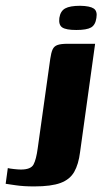

<svg xmlns="http://www.w3.org/2000/svg" viewBox="-107 -552 366 671"><path d="M12.5 99.5Q-25.3 99.5 -52.6 95.4Q-79.8 91.3 -87.2 90.3L-79.7 35.4Q-74 37.1 -58.3 38.8Q-42.6 40.5 -34 40.5Q0.6 40.5 10.1 23Q19.6 5.5 24.9 -34.5L68.6 -346.2Q71.7 -367.7 76.8 -379.1Q81.9 -390.5 93.9 -394.7Q105.8 -399 129 -399H225.4L172.8 -20.3Q167.5 22.1 152.4 48.6Q137.3 75.2 104.8 87.3Q72.2 99.5 12.5 99.5ZM159.7 -447.2Q124.1 -447.2 110.7 -456Q97.3 -464.9 100.4 -489.3Q104.1 -513.4 120.8 -522.6Q137.5 -531.8 173.4 -531.8Q207.5 -531.1 220.7 -522.1Q234 -513 229.9 -489.3Q226.5 -464.9 211.3 -456Q196 -447.2 159.7 -447.2Z"/></svg>

Font: Genos Thin
Style: Italic
Weight: 100
Italic angle: -8°
Designer: Robert E. Leuschke
Foundry: Robert E. Leuschke
Version: Version 1.010